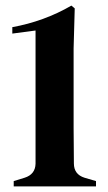

<svg xmlns="http://www.w3.org/2000/svg" viewBox="-20 -666 386 686"><path d="M29 0V-19L68 -31Q106 -43 107 -81V-557L24 -546V-569Q80 -579 133.5 -598.5Q187 -618 235 -646L247 -636L243 -493V-209Q243 -183 243.5 -148.5Q244 -114 244 -82Q244 -43 282 -31L323 -19V0Z"/></svg>

Font: DeepMind Serif Text
Style: Regular
Weight: 400
Designer: Frank Grießhammer / Modifications: Colophon Foundry
Foundry: Colophon Foundry
Version: Version 5.003; ttfautohint (v1.8.2)